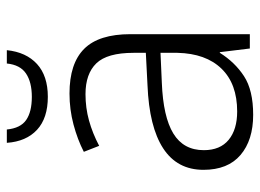

<svg xmlns="http://www.w3.org/2000/svg" viewBox="-122 -648 779 576"><g transform="rotate(-90 268.0 -359.5)"><path d="M276 -541Q366 -541 410 -497Q454 -453 454 -358V0H411L400 -90H398Q370 -45 328 -17.5Q286 10 212 10Q136 10 91.5 -28Q47 -66 47 -139Q47 -218 111.5 -260Q176 -302 301 -307L398 -312V-349Q398 -428 366.5 -460.5Q335 -493 274 -493Q233 -493 195 -482.5Q157 -472 119 -452L101 -498Q138 -517 183 -529Q228 -541 276 -541ZM398 -268 308 -264Q206 -260 156 -229.5Q106 -199 106 -138Q106 -89 137 -63.5Q168 -38 222 -38Q305 -38 350.5 -85Q396 -132 398 -217ZM406 -729Q400 -671 364.5 -638.5Q329 -606 266 -606Q202 -606 167 -638.5Q132 -671 128 -729H168Q172 -688 196.5 -671Q221 -654 266 -654Q310 -654 336 -671.5Q362 -689 366 -729Z"/></g></svg>

Font: BC Sans Light
Style: Regular
Weight: 300
Designer: Monotype Design Team
Foundry: Monotype Imaging Inc.
Version: Version 2.000;GOOG;noto-source:20170915:90ef993387c0